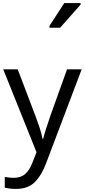

<svg xmlns="http://www.w3.org/2000/svg" viewBox="-20 -986 550 1246"><path d="M1 -536H95L211 -231Q226 -191 238 -154.5Q250 -118 256 -85H260Q266 -110 279 -150.5Q292 -191 306 -232L415 -536H510L279 74Q251 150 206.5 195Q162 240 84 240Q60 240 42 237.5Q24 235 11 232V162Q22 164 37.5 166Q53 168 70 168Q116 168 144.5 142Q173 116 189 73L217 2ZM301 -806V-818L397 -966H503V-956L370 -806Z"/></svg>

Font: Noto Sans Tifinagh APT
Style: Regular
Weight: 400
Designer: JamraPatel
Foundry: JamraPatel LLC
Version: Version 2.006; ttfautohint (v1.8.4.7-5d5b)